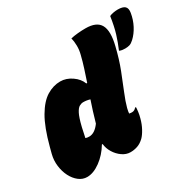

<svg xmlns="http://www.w3.org/2000/svg" viewBox="-167 -945 1162 1140"><g transform="rotate(-30 414.5 -375.0)"><path d="M696 -538Q685 -538 675.5 -539.5Q666 -541 657 -545Q677 -592 691 -637.5Q705 -683 715 -750Q728 -756 744 -758.5Q760 -761 772 -761Q807 -761 821 -748Q835 -735 830 -705Q823 -662 803.5 -624.5Q784 -587 756 -561Q740 -546 726.5 -542Q713 -538 696 -538ZM263 -562Q304 -562 341.5 -536Q379 -510 392 -474H398Q412 -516 425 -556Q438 -596 448 -637Q456 -667 455.5 -697Q455 -727 449 -750Q472 -755 498 -757.5Q524 -760 551 -760Q627 -760 651 -716Q675 -672 652 -579Q633 -500 607.5 -434.5Q582 -369 560.5 -317Q539 -265 529 -227Q523 -203 523 -192Q528 -191 533 -190.5Q538 -190 542 -190Q559 -190 571 -205H577Q577 -194 574.5 -174Q572 -154 566 -133Q557 -99 541.5 -70.5Q526 -42 510 -26Q488 -5 464.5 3Q441 11 416 11Q387 11 360.5 -7.5Q334 -26 316.5 -54.5Q299 -83 296 -114H291Q258 -59 210.5 -24.5Q163 10 120 10Q89 10 63.5 -10Q38 -30 21.5 -62.5Q5 -95 0 -135Q-5 -175 5 -214L16 -256Q47 -374 86 -440.5Q125 -507 170 -534.5Q215 -562 263 -562ZM225 -196Q234 -192 250 -192Q288 -192 322 -239Q333 -278 344 -313Q355 -348 366 -380Q344 -387 320 -387Q307 -387 293.5 -379.5Q280 -372 267 -347Q254 -322 241 -269L239 -261Q235 -242 231.5 -226Q228 -210 225 -196Z"/></g></svg>

Font: Recursive Sn Csl St XBk
Style: Italic
Weight: 1000
Italic angle: -15°
Version: Version 1.085;hotconv 1.1.0;makeotfexe 2.6.0; ttfautohint (v